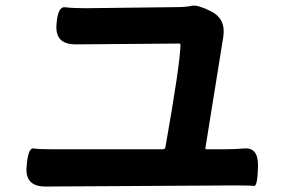

<svg xmlns="http://www.w3.org/2000/svg" viewBox="-20 -718 1040 701"><path d="M148 -37Q71 -36 77 -108Q82 -179 102 -176Q122 -173 170 -173H574Q583 -173 584 -181Q637 -480 639 -554Q639 -559 634 -559L258 -556Q182 -555 186 -625Q190 -695 217.5 -691.5Q245 -688 293 -688L626 -692Q659 -692 681 -697Q702 -701 750 -677Q806 -649 795 -582L730 -178Q729 -173 734 -173H801Q837 -173 873 -176Q924 -180 922 -109Q920 -37 907.5 -39Q895 -41 837 -41Z"/></svg>

Font: Resource Han Rounded JP
Style: Bold
Weight: 700
Designer: Cyano Hao (round all glyphs); Ryoko NISHIZUKA 西塚涼子 (kana, bopomofo & ideographs); Paul D. Hunt (Latin, Greek & Cyrillic)
Foundry: Cyano Hao
Version: 0.990